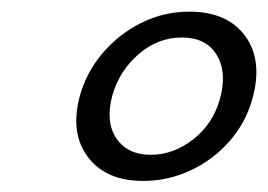

<svg xmlns="http://www.w3.org/2000/svg" viewBox="-20 -734 471 338"><path d="M313.5 -713.5Q380 -713.5 411.5 -670.8Q443 -628 424.5 -560.5Q412.5 -517.5 383.5 -484.8Q354.5 -452 315 -433.8Q275.5 -415.5 232 -415.5Q166.5 -415.5 134.8 -457.5Q103 -499.5 120.5 -565Q132 -606.5 160.2 -640Q188.5 -673.5 228.2 -693.5Q268 -713.5 313.5 -713.5ZM300.5 -668Q257.5 -668 223.5 -638.2Q189.5 -608.5 177.5 -565Q165.5 -519 185 -490.2Q204.5 -461.5 245.5 -461.5Q285.5 -461.5 320.5 -489Q355.5 -516.5 367.5 -561Q380 -607.5 361.2 -637.8Q342.5 -668 300.5 -668Z"/></svg>

Font: Fraunces 9pt Soft
Style: Italic
Weight: 400
Italic angle: -16°
Version: Version 1.000;[0bf87f6ff]